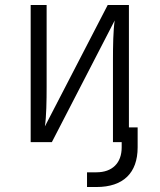

<svg xmlns="http://www.w3.org/2000/svg" viewBox="-20 -570 640 770"><path d="M103 0H188L440 -488C434 -450 433 -383 433 -329V0H468V21C468 84 430 121 367 121H329V180H367C474 180 532 124 532 21V-59H497V-550H412L160 -63C166 -101 167 -168 167 -222V-550H103Z"/></svg>

Font: JetBrains Mono ExtraLight
Style: Regular
Weight: 240
Monospace: yes
Designer: Philipp Nurullin, Konstantin Bulenkov
Foundry: JetBrains
Version: Version 2.305